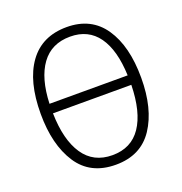

<svg xmlns="http://www.w3.org/2000/svg" viewBox="-132 -840 914 965"><g transform="rotate(-20 325.5 -357.5)"><path d="M326 10Q190 10 123.5 -92Q57 -194 57 -359Q57 -533 126.5 -629Q196 -725 328 -725Q459 -725 526.5 -626Q594 -527 594 -358Q594 -192 527 -91Q460 10 326 10ZM116 -392H534Q529 -529 477 -601.5Q425 -674 328 -674Q228 -674 174.5 -600.5Q121 -527 116 -392ZM535 -341H116Q119 -198 172 -119.5Q225 -41 326 -41Q427 -41 479.5 -118.5Q532 -196 535 -341Z"/></g></svg>

Font: Noto Sans UI NarrowLight
Style: Regular
Weight: 300
Width: 4
Designer: Monotype Design Team
Foundry: Monotype Imaging Inc.
Version: Version 1.001